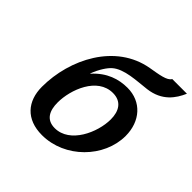

<svg xmlns="http://www.w3.org/2000/svg" viewBox="-186 -890 1072 1072"><g transform="rotate(45 350.0 -354.0)"><path d="M100 -177C100 -64 165 14 291 14C472 14 625 -144 625 -313C625 -429 552 -511 442 -511C374 -511 302 -489 240 -420H238C257 -471 284 -510 303 -527C354 -573 452 -574 525 -583C629 -596 674 -662 700 -722H584C570 -695 515 -688 452 -677C222 -637 100 -396 100 -177ZM405 -433C473 -433 501 -385 501 -320C501 -217 433 -64 314 -64C246 -64 224 -114 224 -177C224 -279 282 -433 405 -433Z"/></g></svg>

Font: Perun SemiBold Italic
Style: Regular
Weight: 400
Italic angle: -12°
Foundry: Copyright (c) Stefan Peev, Context Ltd, 2016
Version: Version 1.026